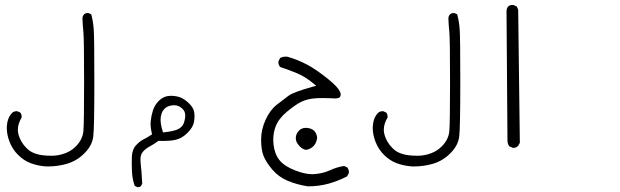

<svg xmlns="http://www.w3.org/2000/svg" viewBox="-20 -444 2540 787"><path d="M7.8 79.6Q7.8 107.4 18.6 135.7Q30.8 168 54.4 191.2Q78.1 214.4 105 224.6Q132.3 234.9 163.6 237.8Q169.9 238.3 175.8 238.3Q216.8 238.3 253.9 227.5Q295.9 215.3 327.1 183.1Q358.4 151.9 362.5 113.8Q366.7 75.7 366.7 -106.9Q366.7 -289.6 364.3 -323Q361.8 -356.4 354 -385.3L343.8 -390.1Q341.8 -390.6 339.8 -390.6Q330.6 -390.6 324.7 -385.3Q318.8 -378.9 317.9 -370.1Q318.8 -341.3 321.8 -313.5Q324.7 -284.7 324.7 -111.3Q324.7 62 321.8 93.8Q318.4 128.4 291 155.8Q272 174.8 248.5 183.6Q222.2 193.8 195.8 194.3Q192.4 194.3 189 194.3Q152.3 194.3 129.4 187Q119.6 184.1 109.6 179Q99.6 173.8 90.6 164.8Q81.5 155.8 75.9 148.2Q70.3 140.6 66.9 134.5Q63.5 128.4 61 122.1Q53.2 104 53.2 87.4Q53.2 64 68.8 37.1Q68.8 36.1 68.8 35.6Q68.8 24.9 63.5 17.6L51.8 12.2Q49.8 11.7 46.6 11.7Q43.5 11.7 38.8 13.2Q34.2 14.6 29.3 19Q10.3 39.6 8.3 70.8Q7.8 75.2 7.8 79.6Z M542 322.8Q543.9 323.2 545.2 323.2Q546.4 323.2 547.9 323Q549.3 322.8 551.3 322.3Q554.7 321.3 557.6 318.8L563 309.1Q560.1 252.9 556.6 225.6Q555.7 217.8 555.7 210.9Q555.7 190.4 564.5 179.7Q575.2 166 593.3 156.5Q611.3 147 629.4 133.3Q641.6 133.8 650.9 133.8Q677.2 133.8 698.2 129.4Q725.1 124 748.3 100.8Q771.5 77.6 774.9 56.6Q777.3 44.4 777.3 33.9Q777.3 23.4 775.9 15.1Q773.4 -3.4 750.7 -24.2Q728 -44.9 705.1 -48.8Q693.4 -51.3 682.9 -51.3Q672.4 -51.3 663.1 -49.3Q644.5 -44.9 629.2 -28.8Q613.8 -12.7 606.9 8.3Q600.1 29.8 597.7 53.2Q597.2 59.1 597.2 64.9Q597.2 82.5 602.1 101.6L603 106.9Q584 119.6 567.9 127.4Q553.2 134.8 537.6 151.4Q522 168 520.5 198.2Q520 211.9 520 228Q520 244.1 521 260.7Q522.9 292 532.2 317.9ZM638.2 46.4Q638.2 33.7 642.1 22Q646 10.3 654.8 1.5Q663.6 -7.3 677.7 -10.7Q686 -12.7 693.4 -12.7Q713.4 -12.7 728 2Q739.3 13.2 739.3 28.3Q739.3 43.9 733.4 60.5Q727.5 77.6 707 86.9Q687.5 94.7 653.8 98.1L647.9 98.6L646.5 92.8Q638.2 66.4 638.2 46.4Z M1095.7 250.5Q1121.6 281.2 1159.4 297.1Q1197.3 313 1241.7 319.8Q1287.1 319.8 1327.6 308.6Q1367.2 297.4 1402.8 278.8L1409.7 265.6Q1410.2 263.7 1410.2 262.2Q1410.2 251 1403.3 242.2L1390.6 236.3Q1361.3 240.7 1332.5 253.9Q1303.7 267.1 1269.5 269.5Q1265.1 270 1260.3 270Q1229.5 270 1190.9 254.9Q1146 237.8 1125.7 212.6Q1105.5 187.5 1101.1 147.5Q1100.1 137.7 1100.1 128.4Q1100.1 99.6 1109.9 74.2Q1122.6 41.5 1157 13.2Q1191.4 -15.1 1214.4 -26.4Q1237.3 -37.6 1266.1 -40.5Q1280.8 -42 1301.8 -42Q1322.8 -42 1337.4 -41.3Q1352.1 -40.5 1353 -40.5Q1367.7 -40.5 1373 -45.9Q1376.5 -49.8 1376.5 -56.6Q1376.5 -57.6 1376.2 -60.3Q1376 -63 1373.5 -68.4Q1364.3 -87.9 1327.1 -118.2Q1277.3 -158.7 1239 -179Q1200.7 -199.2 1158.7 -211.4Q1154.8 -211.9 1150.4 -211.9Q1138.2 -211.9 1127.9 -206.1L1121.6 -192.4Q1121.1 -190.9 1121.1 -189Q1121.1 -177.7 1128.4 -169.4Q1163.6 -157.7 1197.8 -143.6Q1233.4 -128.4 1265.6 -101.1L1275.9 -92.3L1262.7 -88.9Q1183.1 -66.4 1163.6 -52.2Q1143.1 -37.1 1114.3 -14.6Q1086.9 6.8 1068.6 47.1Q1050.3 87.4 1050.3 128.4Q1050.3 169.4 1060.1 194.6Q1069.8 219.7 1095.7 250.5ZM1278.3 129.4Q1279.8 124.5 1279.8 121.8Q1279.8 119.1 1279.5 116.2Q1279.3 113.3 1277.3 107.9Q1269 84 1240.7 80.6Q1237.3 80.1 1233.9 80.1Q1216.8 80.1 1206.1 90.8Q1192.4 104.5 1192.4 122.6Q1192.4 139.6 1208.5 155.8Q1220.2 168 1234.4 170.4Q1252.4 167.5 1264.6 155.3Q1274.9 145 1278.3 129.4Z M1507.8 79.6Q1507.8 107.4 1518.6 135.7Q1530.8 168 1554.4 191.2Q1578.1 214.4 1605 224.6Q1632.3 234.9 1663.6 237.8Q1669.9 238.3 1675.8 238.3Q1716.8 238.3 1753.9 227.5Q1795.9 215.3 1827.1 183.1Q1858.4 151.9 1862.5 113.8Q1866.7 75.7 1866.7 -106.9Q1866.7 -289.6 1864.3 -323Q1861.8 -356.4 1854 -385.3L1843.8 -390.1Q1841.8 -390.6 1839.8 -390.6Q1830.6 -390.6 1824.7 -385.3Q1818.8 -378.9 1817.9 -370.1Q1818.8 -341.3 1821.8 -313.5Q1824.7 -284.7 1824.7 -111.3Q1824.7 62 1821.8 93.8Q1818.4 128.4 1791 155.8Q1772 174.8 1748.5 183.6Q1722.2 193.8 1695.8 194.3Q1692.4 194.3 1689 194.3Q1652.3 194.3 1629.4 187Q1619.6 184.1 1609.6 179Q1599.6 173.8 1590.6 164.8Q1581.5 155.8 1575.9 148.2Q1570.3 140.6 1566.9 134.5Q1563.5 128.4 1561 122.1Q1553.2 104 1553.2 87.4Q1553.2 64 1568.8 37.1Q1568.8 36.1 1568.8 35.6Q1568.8 24.9 1563.5 17.6L1551.8 12.2Q1549.8 11.7 1546.6 11.7Q1543.5 11.7 1538.8 13.2Q1534.2 14.6 1529.3 19Q1510.3 39.6 1508.3 70.8Q1507.8 75.2 1507.8 79.6Z M2081.1 161.6Q2082.5 162.1 2085.7 162.1Q2088.9 162.1 2093.8 160.4Q2098.6 158.7 2103.5 154.3L2110.8 141.6L2104 -404.8L2098.1 -417.5L2085 -423.3Q2083 -423.8 2081.1 -423.8Q2070.3 -423.8 2063 -417.5Q2057.1 -410.2 2056.2 -399.9L2060.1 131.8Q2060.1 145 2067.4 155.3Z"/></svg>

Font: Bakudai
Style: ExtraLight
Weight: 200
Version: Version 1.48